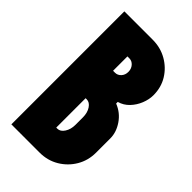

<svg xmlns="http://www.w3.org/2000/svg" viewBox="-216 -771 841 841"><g transform="rotate(45 205.0 -350.0)"><path d="M30 0V-700H205Q254 -700 293.5 -677.5Q333 -655 356.5 -617Q380 -579 380 -530Q380 -504 369 -476.5Q358 -449 338 -428Q318 -407 290 -399V-389Q331 -373 355.5 -337Q380 -301 380 -263V-175Q380 -126 356.5 -86.5Q333 -47 293.5 -23.5Q254 0 205 0ZM179 -481H191Q207 -481 218.5 -493.5Q230 -506 230 -525Q230 -544 218.5 -557Q207 -570 191 -570H179ZM179 -129H186Q204 -129 217 -149Q230 -169 230 -197V-243Q230 -272 217 -291.5Q204 -311 186 -311H179Z"/></g></svg>

Font: Vina Sans
Style: Regular
Weight: 400
Designer: Andree Nguyen
Foundry: Nguyen Type Foundry
Version: Version 1.002; ttfautohint (v1.8.4.7-5d5b);gftools[0.9.28]